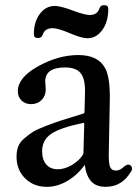

<svg xmlns="http://www.w3.org/2000/svg" viewBox="-20 -713 541 743"><path d="M126 -566Q111 -566 111 -581Q111 -628 134 -659Q157 -690 192 -690Q214 -690 261 -672.5Q308 -655 327 -655Q357 -655 365 -681Q370 -693 381 -693H384Q399 -693 399 -678Q399 -629 376 -597Q353 -565 318 -565Q296 -565 250 -584.5Q204 -604 184 -604Q153 -604 145 -578Q140 -566 129 -566ZM491 -60Q491 -54 487 -49Q452 10 389 10Q353 10 333.5 -10.5Q314 -31 308 -75Q280 -36 241 -13Q202 10 161 10Q110 10 77 -23Q44 -56 44 -106Q44 -128 50 -145Q56 -162 73.5 -177Q91 -192 106.5 -202Q122 -212 158.5 -226Q195 -240 220.5 -248Q246 -256 301 -273Q307 -275 307 -278L309 -357Q310 -408 292 -430Q274 -452 232 -452Q155 -452 155 -398Q155 -393 156 -382.5Q157 -372 157 -367Q157 -342 141 -326Q125 -310 100 -310Q78 -310 63.5 -324Q49 -338 49 -360Q49 -413 127.5 -456.5Q206 -500 283 -500Q360 -500 387 -449Q406 -414 405 -330L401 -124Q400 -81 406 -67Q412 -53 429 -53Q445 -53 462 -70Q470 -76 476 -76Q482 -76 486.5 -71.5Q491 -67 491 -60ZM303 -123 306 -232Q306 -236 305 -237Q304 -238 301 -237Q213 -219 178 -195Q143 -171 143 -128Q143 -95 159 -76.5Q175 -58 204 -58Q230 -58 257.5 -74Q285 -90 300 -113Q303 -117 303 -123Z"/></svg>

Font: Caslon OS
Style: Regular
Weight: 400
Designer: Alfredo Marco Pradil
Foundry: Hanken Design Co.
Version: Version 1.000;PS 001.000;hotconv 1.0.88;makeotf.lib2.5.64775